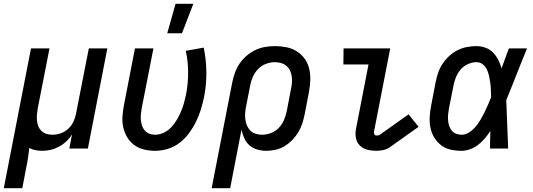

<svg xmlns="http://www.w3.org/2000/svg" viewBox="-51 -786 2821 1016"><path d="M-31 210 113 -530H211L149 -214Q146 -197 144.5 -180.5Q143 -164 144.5 -148Q146 -132 152 -117.5Q158 -103 169 -92.5Q180 -82 195 -77.5Q210 -73 227 -73Q248 -73 270 -80.5Q292 -88 309.5 -104Q327 -120 337 -141Q347 -162 351 -183L419 -530H517L414 0H316L330 -75Q318 -55 300 -38Q282 -21 260.5 -9.5Q239 2 216.5 7Q194 12 172 12Q153 12 136 8.5Q119 5 104 -3Q101 24 97 51Q93 78 87 105L67 210Z M769 12Q739 12 710.5 5Q682 -2 659.5 -18.5Q637 -35 622.5 -59Q608 -83 601.5 -111Q595 -139 597 -169Q599 -199 605 -230L663 -530H761L699 -214Q696 -197 694.5 -181Q693 -165 694.5 -149.5Q696 -134 701 -120Q706 -106 715.5 -95Q725 -84 739.5 -78.5Q754 -73 771 -73Q793 -73 816 -84Q839 -95 856 -113.5Q873 -132 885.5 -153.5Q898 -175 907.5 -197.5Q917 -220 923 -242.5Q929 -265 934 -288Q945 -347 944.5 -405Q944 -463 932 -517L1027 -534Q1040 -472 1041 -406Q1042 -340 1029 -273Q1022 -240 1012 -207Q1002 -174 986.5 -142.5Q971 -111 949.5 -81.5Q928 -52 899 -30Q870 -8 836 2Q802 12 769 12ZM834 -610 878 -766H972L912 -610Z M1069 210 1178 -350Q1183 -375 1192 -400.5Q1201 -426 1216.5 -449Q1232 -472 1253.5 -490.5Q1275 -509 1300 -521Q1325 -533 1351.5 -537.5Q1378 -542 1403 -542Q1435 -542 1465 -536Q1495 -530 1519.5 -514.5Q1544 -499 1561 -475.5Q1578 -452 1585 -423Q1592 -394 1591 -363Q1590 -332 1584 -300L1561 -180Q1556 -156 1548.5 -132.5Q1541 -109 1527.5 -86.5Q1514 -64 1495.5 -45Q1477 -26 1454.5 -12.5Q1432 1 1407 6.5Q1382 12 1358 12Q1333 12 1309.5 5Q1286 -2 1268.5 -17.5Q1251 -33 1241.5 -54.5Q1232 -76 1227 -100L1167 210ZM1336 -73Q1359 -73 1383 -82Q1407 -91 1424.5 -109.5Q1442 -128 1451.5 -150.5Q1461 -173 1466 -196L1489 -316Q1493 -333 1494 -350.5Q1495 -368 1492.5 -384Q1490 -400 1483 -414Q1476 -428 1464 -438Q1452 -448 1436 -452.5Q1420 -457 1403 -457Q1380 -457 1356 -448Q1332 -439 1314.5 -420.5Q1297 -402 1287 -379.5Q1277 -357 1273 -334L1252 -227Q1248 -209 1246.5 -191Q1245 -173 1247 -155.5Q1249 -138 1255.5 -122.5Q1262 -107 1273 -95.5Q1284 -84 1301 -78.5Q1318 -73 1336 -73Z M1940 12Q1915 12 1892 6Q1869 0 1853 -16Q1837 -32 1832.5 -56Q1828 -80 1833 -105L1899 -445H1766L1767 -530H2014L1928 -89Q1927 -82 1930 -75.5Q1933 -69 1941 -69Q1945 -69 1950 -69.5Q1955 -70 1959 -73L2111 -181L2164 -115L2012 -7Q1996 4 1977 8Q1958 12 1940 12Z M2392 12Q2361 12 2332.5 5.5Q2304 -1 2282.5 -18Q2261 -35 2246.5 -59Q2232 -83 2226.5 -111Q2221 -139 2223 -169.5Q2225 -200 2231 -230L2254 -350Q2259 -375 2267 -399.5Q2275 -424 2290 -447Q2305 -470 2325.5 -489Q2346 -508 2369.5 -520Q2393 -532 2419 -537Q2445 -542 2470 -542Q2496 -542 2519.5 -533Q2543 -524 2559 -507Q2575 -490 2586 -468.5Q2597 -447 2603 -424Q2612 -450 2622 -476.5Q2632 -503 2642 -530H2738Q2722 -491 2706.5 -452.5Q2691 -414 2676 -376L2675 -373Q2663 -343 2651.5 -314Q2640 -285 2628 -256Q2631 -192 2633 -128Q2635 -64 2638 0H2542Q2542 -23 2542.5 -46.5Q2543 -70 2544 -93Q2531 -73 2515 -54Q2499 -35 2479.5 -20Q2460 -5 2437 3.5Q2414 12 2392 12ZM2392 -73Q2413 -73 2432.5 -86Q2452 -99 2466.5 -116.5Q2481 -134 2492 -153Q2503 -172 2513 -192Q2523 -212 2531.5 -232Q2540 -252 2548 -272Q2547 -291 2546.5 -310Q2546 -329 2543.5 -347.5Q2541 -366 2537 -384Q2533 -402 2525.5 -418Q2518 -434 2504 -445.5Q2490 -457 2470 -457Q2448 -457 2425.5 -447Q2403 -437 2387 -418.5Q2371 -400 2362 -378Q2353 -356 2349 -334L2325 -214Q2322 -198 2320.5 -182Q2319 -166 2320 -150.5Q2321 -135 2325.5 -121Q2330 -107 2339 -95.5Q2348 -84 2362 -78.5Q2376 -73 2392 -73Z"/></svg>

Font: Lode Dark Term
Style: Bold Italic
Weight: 700
Italic angle: -11°
Monospace: yes
Designer: Belleve Invis
Foundry: Belleve Invis
Version: Version 29.2.0